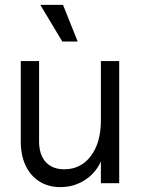

<svg xmlns="http://www.w3.org/2000/svg" viewBox="-20 -750 583 786"><path d="M65 -171V-500H140V-171Q140 -117 167 -87Q194 -57 243 -57Q311 -57 352 -111.5Q393 -166 393 -257L408 -161Q408 -112 384 -71.5Q360 -31 318.5 -7.5Q277 16 227 16Q178 16 141.5 -7Q105 -30 85 -72Q65 -114 65 -171ZM393 -500H468V0H393ZM145 -730H238L298 -580H235Z"/></svg>

Font: Uncut Sans Variable
Style: Regular
Weight: 400
Designer: Kasper Nordkvist
Foundry: UNCUT.wtf
Version: Version 1.303;Glyphs 3.1.2 (3151)